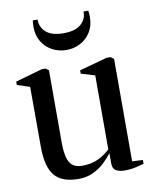

<svg xmlns="http://www.w3.org/2000/svg" viewBox="-84 -797 691 870"><g transform="rotate(-10 261.5 -362.0)"><path d="M419.5 8.5Q394.5 8.5 379.5 -0.5Q364.5 -9.5 364.5 -33.5V-81.5Q349.5 -60.5 326.8 -39.2Q304 -18 274.2 -4Q244.5 10 207.5 10Q130.5 10 97 -30.8Q63.5 -71.5 63.5 -162.5L63 -439L5 -458V-473.5L128 -508.5H146.5L160 -498V-165Q160 -128 166 -101.2Q172 -74.5 188 -60.2Q204 -46 233.5 -46Q263 -46 286.8 -53.2Q310.5 -60.5 329.2 -72.8Q348 -85 362.5 -98.5V-439L299 -458V-473.5L426.5 -508.5H445L459.5 -498V-26.5L508.5 -24V-6.5Q492 -2 470 3.2Q448 8.5 419.5 8.5ZM255 -575Q220 -575 190.5 -590.5Q161 -606 143 -635Q125 -664 125 -704Q125 -713 125.5 -719.2Q126 -725.5 127 -733.5H149Q149 -728 149.5 -722.5Q150 -717 151.5 -712Q157 -693 170 -679.5Q183 -666 204.2 -659Q225.5 -652 255 -652Q284.5 -652 305.5 -659Q326.5 -666 339.8 -679.5Q353 -693 358.5 -712Q359.5 -717 360 -722.5Q360.5 -728 360.5 -733.5H382.5Q383.5 -725.5 384 -719.2Q384.5 -713 384.5 -704Q384.5 -664 366.5 -635Q348.5 -606 319 -590.5Q289.5 -575 255 -575Z"/></g></svg>

Font: Merriweather 144pt
Style: Regular
Weight: 400
Version: Version 2.100